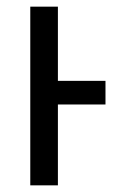

<svg xmlns="http://www.w3.org/2000/svg" viewBox="-20 -557 354 577"><path d="M71 0H154V-243H297V-314H154V-537H71Z"/></svg>

Font: Noto Sans Condensed
Style: Regular
Weight: 400
Width: 3
Designer: Monotype Design Team
Foundry: Monotype Imaging Inc.
Version: Version 2.013